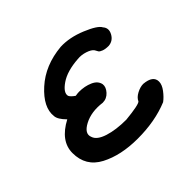

<svg xmlns="http://www.w3.org/2000/svg" viewBox="-113 -553 704 704"><g transform="rotate(-45 239.0 -201.0)"><path d="M237 18Q150 18 90 -13.5Q30 -45 30 -114Q30 -176 104 -215Q79 -240 78 -258Q72 -308 129.5 -360Q187 -412 275 -420Q322 -422 374 -400.5Q426 -379 435 -361Q450 -344 438 -322Q426 -300 402 -298Q385 -298 374.5 -302Q364 -306 361 -310.5Q358 -315 354 -323Q347 -333 327 -339.5Q307 -346 288 -344Q229 -340 195.5 -317Q162 -294 167 -274Q171 -265 187 -254Q199 -256 206 -256Q235 -256 259 -245.5Q283 -235 287 -214Q289 -198 274.5 -182Q260 -166 239 -166Q186 -173 148 -153Q110 -133 121 -107Q128 -85 165.5 -73Q203 -61 256 -61Q327 -68 335 -77Q341 -91 359 -100.5Q377 -110 393 -110Q440 -106 440 -75Q440 -59 426 -40.5Q412 -22 397 -11Q327 18 237 18Z"/></g></svg>

Font: Excalifont
Style: Regular
Weight: 400
Designer: Your Own Font Foundry (Virgil); Ján Filípek / DizajnDesign (Excalifont, modifications)
Foundry: Your Own Font Foundry (Virgil); Ján Filípek / DizajnDesign (Excalifont, modifications)
Version: Version 1.000;Glyphs 3.2 (3227)